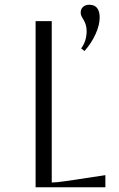

<svg xmlns="http://www.w3.org/2000/svg" viewBox="-20 -789 501 809"><path d="M130 -700H198V-20Q217 -20 258 -26L424 -51V0H130ZM320 -736Q320 -751 330 -760Q340 -769 356 -769Q400 -769 400 -715Q400 -684 383 -646Q366 -608 336 -574L322 -585Q345 -616 345 -658Q345 -674 341 -686Q337 -698 329 -711Q325 -717 322.5 -723Q320 -729 320 -736Z"/></svg>

Font: Aboreto
Style: Regular
Weight: 400
Designer: Dominik Jáger
Foundry: Dominik Jáger
Version: Version 1.001; ttfautohint (v1.8.4.7-5d5b)